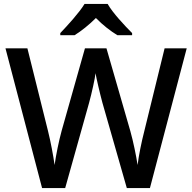

<svg xmlns="http://www.w3.org/2000/svg" viewBox="-20 -961 982 981"><path d="M530 -941H412C385 -896 325 -831 288 -792V-781H361C396 -803 434 -833 470 -869C505 -833 545 -802 580 -781H655V-792C617 -830 555 -896 530 -941ZM934 -714H821L718 -294C703 -236 689 -167 683 -118C676 -164 661 -238 646 -291L524 -714H414L295 -293C281 -242 266 -169 259 -118C252 -167 239 -237 225 -293L120 -714H8L195 0H313L435 -435C449 -486 466 -563 468 -587C472 -563 490 -485 503 -437L628 0H746Z"/></svg>

Font: Noto Sans Lisu Medium
Style: Regular
Weight: 500
Designer: Monotype Design Team. David Williams.
Foundry: Monotype Imaging Inc.
Version: Version 2.102